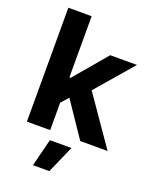

<svg xmlns="http://www.w3.org/2000/svg" viewBox="-169 -800 895 1120"><g transform="rotate(20 279.0 -240.0)"><path d="M56.6 -707H201.2V-327.1H209L380.9 -530.3H546.9L349.1 -300.8L557.6 0H387.7L241.7 -215.8L201.2 -169.9V0H56.6ZM219.7 55.7H353.5L278.3 226.6H176.8Z"/></g></svg>

Font: Pretendard JP
Style: Bold
Weight: 700
Designer: Base glyphs from Inter by Rasmus Andersson; Hangeul glyphs from Noto Sans CJK(Source Han Sans) by Jang Soo-young and Kan
Foundry: Kil Hyung-jin
Version: Version 1.309